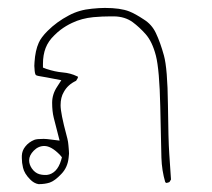

<svg xmlns="http://www.w3.org/2000/svg" viewBox="-20 -280 540 489"><path d="M99.6 165.5Q96.7 165.5 92 165.5Q87.4 165.5 80.1 163.6Q68.8 160.2 61 148.9Q54.2 138.7 54.2 128.4Q54.2 115.7 65.9 103.8Q77.6 91.8 92.8 91.8Q110.8 91.8 132.8 114.7L137.7 120.6L135.7 127.9Q130.4 145.5 121.1 154.8Q111.8 164.1 99.6 165.5ZM309.1 -251Q286.6 -259.8 247.1 -259.8Q233.4 -259.8 213.9 -257.8Q181.6 -254.9 155.3 -240.7Q124.5 -224.6 101.1 -201.2Q84.5 -184.6 78.6 -170.9Q69.8 -151.4 67.9 -121.6Q67.4 -115.7 67.4 -112.1Q67.4 -108.4 67.9 -105.5Q68.4 -92.3 71.3 -88.9Q73.2 -87.4 78.6 -86.4Q91.3 -84.5 136.2 -75.7L125.5 -59.1Q112.8 -40 112.8 -18.3Q112.8 3.4 116.9 20Q121.1 36.6 131.8 78.1L112.3 75.7Q97.7 73.7 91.3 73.7Q73.7 73.7 67.4 76.2Q53.2 82 44.4 93.3Q36.1 103.5 35.6 116.7Q35.6 119.6 35.6 122.6Q35.6 134.8 38.6 147Q42 162.1 56.6 176.8Q66.4 187 78.1 189Q94.2 189 106.4 185.1Q119.6 180.7 136.2 163.1Q152.3 146.5 154.8 121.6Q155.8 115.2 155.8 111.3Q155.8 107.4 155.5 104.7Q155.3 102.1 155 98.1Q154.8 94.2 154.3 90.1Q153.8 85.9 153.3 81.5Q151.9 73.2 149.4 64.5Q134.3 8.3 134.3 -12Q134.3 -32.2 142.6 -45.9Q152.8 -64.5 173.8 -74.2Q178.7 -81.1 178.7 -84.5Q177.7 -85 175.8 -85.9Q159.7 -93.8 139.9 -95.5Q120.1 -97.2 98.1 -104.5L89.4 -107.9V-117.2Q89.4 -140.1 96.2 -157.7Q103 -175.3 118.2 -189.9Q127 -198.7 134.3 -204.1Q147.9 -214.4 163.6 -221.7Q188 -233.4 217.8 -236.3Q240.7 -238.3 261.7 -238.3Q266.1 -238.3 270.5 -238.3Q298.3 -237.8 317.9 -223.6Q335 -210.9 350.6 -193.4Q367.7 -174.3 377 -138.4Q386.2 -102.5 388.2 -8.3L391.1 121.6Q392.1 154.3 400.9 184.1L403.8 186Q408.7 185.1 411.6 183.6L415.5 177.2Q413.6 145.5 411.1 111.6Q408.7 77.6 407.7 -13.9Q406.7 -105.5 397.5 -138.7Q388.2 -172.4 377 -195.8Q366.7 -217.8 346.2 -230.5Q324.2 -245.1 309.1 -251Z"/></svg>

Font: NaikaiFont
Style: ExtraLight
Weight: 200
Version: Version 1.89